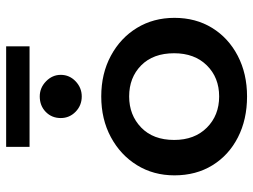

<svg xmlns="http://www.w3.org/2000/svg" viewBox="-122 -712 843 640"><g transform="rotate(-90 300.0 -391.5)"><path d="M299 10Q222 10 162.5 -20.5Q103 -51 69.5 -105.5Q36 -160 36 -232Q36 -302 70 -357Q104 -412 163.5 -444Q223 -476 299 -476Q375 -476 434.5 -444Q494 -412 527.5 -357Q561 -302 561 -232Q561 -161 527.5 -106.5Q494 -52 434.5 -21Q375 10 299 10ZM299 -83Q362 -83 402.5 -124Q443 -165 443 -233Q443 -303 402.5 -343Q362 -383 299 -383Q237 -383 195.5 -343Q154 -303 154 -233Q154 -165 195 -124Q236 -83 299 -83ZM299 -541Q269 -541 248 -561.5Q227 -582 227 -611Q227 -641 247.5 -661Q268 -681 299 -681Q328 -681 349.5 -660Q371 -639 371 -611Q371 -582 349.5 -561.5Q328 -541 299 -541ZM131 -715V-793H466V-715Z"/></g></svg>

Font: Inconsolata Expanded Bold
Style: Regular
Weight: 700
Width: 7
Monospace: yes
Designer: Raph Levien, Cyreal, Brenton Simpson
Foundry: Raph Levien, Cyreal, Google
Version: Version 3.001; ttfautohint (v1.8.2.53-6de2)